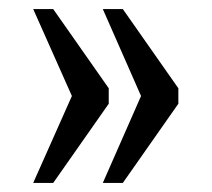

<svg xmlns="http://www.w3.org/2000/svg" viewBox="-20 -481 465 422"><path d="M206 -79 290 -270 206 -461H250L372 -287V-253L250 -79ZM53 -79 138 -270 53 -461H97L219 -287V-253L97 -79Z"/></svg>

Font: Noto Serif Tamil ExtraCondensed Medium
Style: Regular
Weight: 500
Width: 2
Designer: Indian Type Foundry, Tom Grace, and the Monotype Design Team
Foundry: Monotype Imaging Inc.
Version: Version 2.004; ttfautohint (v1.8.4.7-5d5b)